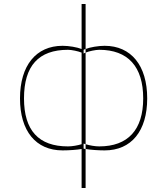

<svg xmlns="http://www.w3.org/2000/svg" viewBox="-20 -742 836 960"><path d="M398 -25V-24ZM398 -24C401 -23 404 -22 408 -21V3C404 3 401 2 398 1ZM388 -21C369 -15 341 -10 320 -10C173 -10 100 -90 100 -250C100 -413 173 -493 320 -493C338 -493 371 -486 388 -479ZM408 -479C425 -486 458 -493 476 -493C620 -493 696 -409 696 -250C696 -93 620 -10 476 -10C455 -10 427 -15 408 -21ZM408 -479C404 -478 400 -476 398 -474V-493C401 -495 404 -496 408 -497ZM408 -722H388V-497C365 -506 325 -513 293 -513C160 -513 80 -414 80 -250C80 -87 159 10 293 10C326 10 365 7 388 3V198H408V3C431 7 471 10 503 10C637 10 716 -87 716 -250C716 -414 636 -513 503 -513C473 -513 430 -506 408 -497Z"/></svg>

Font: Perun Thin
Style: Regular
Weight: 100
Foundry: Copyright (c) Stefan Peev, Context Ltd, 2016
Version: Version 1.089